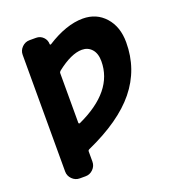

<svg xmlns="http://www.w3.org/2000/svg" viewBox="-136 -665 887 969"><g transform="rotate(-20 307.5 -180.5)"><path d="M215.8 -70.3Q215.8 -67.4 217.8 -65.9Q219.7 -64.5 222.7 -65.4Q431.6 -161.1 431.6 -322.3Q431.6 -364.3 411.1 -387.2Q390.6 -410.2 358.4 -410.2Q300.8 -410.2 221.7 -347.7Q215.8 -342.8 215.8 -335.9ZM215.8 138.7Q215.8 162.1 198.7 179.2Q181.6 196.3 158.2 196.3H127Q103.5 196.3 86.4 179.2Q69.3 162.1 69.3 138.7V-488.3Q69.3 -511.7 86.4 -528.8Q103.5 -545.9 127 -545.9H162.1Q184.6 -545.9 200.2 -530.3Q215.8 -514.6 215.8 -492.2Q215.8 -490.2 217.8 -489.3Q219.7 -488.3 221.7 -489.3Q327.1 -556.6 416 -556.6Q489.3 -556.6 535.6 -504.9Q582 -453.1 582 -369.1Q582 -224.6 493.2 -115.2Q406.2 -7.8 222.7 74.2Q215.8 77.1 215.8 84Z"/></g></svg>

Font: Gen Jyuu Gothic P Bold
Style: Bold
Weight: 700
Designer: [Source Han Sans]
Ryoko NISHIZUKA  (kana & ideographs); Paul D. Hunt (Latin, Greek & Cyrillic); Wenlong ZHANG  (bopomofo
Version: Version 1.002.20150607